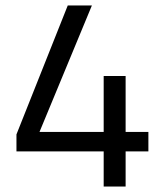

<svg xmlns="http://www.w3.org/2000/svg" viewBox="-20 -680 600 700"><path d="M358 0V-128H40V-190L227 -660H315L124 -199H358V-403H438V-199H521V-128H438V0Z"/></svg>

Font: Cairo Play
Style: Regular
Weight: 400
Designer: Mohamed Gaber, Accademia di Belle Arti di Urbino
Foundry: Kief Type Foundry, Accademia di Belle Arti di Urbino
Version: Version 3.119